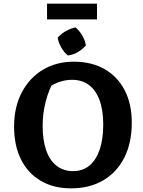

<svg xmlns="http://www.w3.org/2000/svg" viewBox="-20 -1017 781 1049"><path d="M368 12Q273 12 203 -29Q133 -70 95 -145.5Q57 -221 57 -326Q57 -432 99 -512Q141 -592 214.5 -636Q288 -680 383 -680Q481 -680 552 -639Q623 -598 661.5 -523.5Q700 -449 700 -347Q700 -237 659.5 -156.5Q619 -76 544.5 -32Q470 12 368 12ZM379 -82Q431 -82 467.5 -111.5Q504 -141 524 -198Q544 -255 544 -336Q544 -415 524 -469.5Q504 -524 466 -552.5Q428 -581 373 -581Q335 -581 296.5 -566.5Q258 -552 223 -521L280 -587Q213 -467 213 -329Q213 -251 232.5 -195.5Q252 -140 289.5 -111Q327 -82 379 -82ZM393 -867Q415 -848 430 -822Q445 -796 449 -769Q432 -748 405.5 -732.5Q379 -717 351 -714Q330 -731 315 -757Q300 -783 295 -811Q313 -832 339.5 -847Q366 -862 393 -867ZM237 -911V-997H510V-911Z"/></svg>

Font: Piazzolla Thin ExtraBold
Style: Regular
Weight: 800
Version: Version 2.005